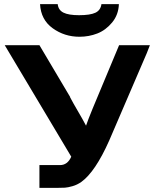

<svg xmlns="http://www.w3.org/2000/svg" viewBox="-20 -915 767 935"><path d="M175 -895H261Q264 -866 289 -853.5Q314 -841 365 -841Q419 -841 444.5 -853Q470 -865 474 -895H559Q557 -843 526 -805.5Q495 -768 454 -752Q413 -736 367 -736Q294 -736 236.5 -777.5Q179 -819 175 -895ZM3 -695H172L322 -442H321L339 -409Q392 -318 399 -303Q404 -318 411 -336L431 -386L560 -695H710Q696 -657 678 -617L512 -231Q444 -78 376 -29Q356 -15 333.5 -8.5Q311 -2 296 -1Q281 0 253 0H172V-111H272Q309 -111 327 -152Q322 -161 3 -695Z"/></svg>

Font: Coval
Style: Heavy
Weight: 900
Foundry: Context Ltd
Version: Version 001.000